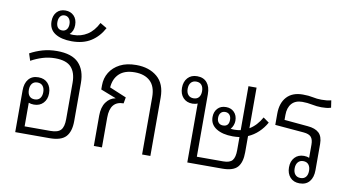

<svg xmlns="http://www.w3.org/2000/svg" viewBox="-79 -1026 2274 1234"><g transform="rotate(10 1057.5 -409.5)"><path d="M436 -384V-136Q436 -67 405 -33.5Q374 0 299 0H75V-272Q75 -319 97.5 -346Q120 -373 161 -373Q201 -373 223.5 -348Q246 -323 246 -283Q246 -244 223 -219.5Q200 -195 162 -195Q143 -195 128 -201V-47H297Q345 -47 364 -68Q383 -89 383 -139V-377Q383 -442 351.5 -477Q320 -512 246 -512Q204 -512 165 -500Q126 -488 90 -468L75 -514Q113 -535 156.5 -547.5Q200 -560 250 -560Q347 -560 391.5 -514Q436 -468 436 -384ZM161 -229Q184 -229 196 -244Q208 -259 208 -284Q208 -309 196 -324Q184 -339 161 -339Q138 -339 126 -324Q114 -309 114 -284Q114 -258 126 -243.5Q138 -229 161 -229Z M331 -638Q262 -638 221.5 -664Q181 -690 181 -743Q181 -780 201.5 -803Q222 -826 258 -826Q292 -826 313.5 -804Q335 -782 335 -744Q335 -705 310 -682Q322 -680 334 -680Q384 -680 425 -706Q466 -732 493 -786L537 -760Q506 -702 455.5 -670Q405 -638 331 -638ZM258 -696Q277 -696 287.5 -709Q298 -722 298 -744Q298 -766 287 -780Q276 -794 258 -794Q239 -794 229 -780Q219 -766 219 -744Q219 -722 229 -709Q239 -696 258 -696Z M767 -560Q851 -560 904 -515.5Q957 -471 957 -381V0H903V-374Q903 -444 866.5 -478Q830 -512 766 -512Q700 -512 665 -479Q630 -446 626 -389L736 -343L729 -303Q641 -303 641 -195V0H588V-198Q588 -253 611.5 -286Q635 -319 672 -326V-327L572 -366V-393Q572 -440 595 -477.5Q618 -515 661 -537.5Q704 -560 767 -560Z M1456 -216Q1389 -216 1348 -242Q1307 -268 1307 -316Q1307 -350 1327 -372Q1347 -394 1382 -394Q1415 -394 1435.5 -373Q1456 -352 1456 -317Q1456 -303 1450.5 -288Q1445 -273 1435 -262Q1446 -260 1460 -260Q1480 -260 1500 -264V-551H1553V-286Q1600 -314 1631 -370L1669 -343Q1649 -307 1619.5 -279Q1590 -251 1553 -235V-129Q1553 -63 1525 -31.5Q1497 0 1426 0H1198V-385Q1183 -378 1164 -378Q1126 -378 1103.5 -402.5Q1081 -427 1081 -467Q1081 -507 1103.5 -532Q1126 -557 1165 -557Q1207 -557 1229.5 -530Q1252 -503 1252 -455V-47H1424Q1467 -47 1483.5 -67Q1500 -87 1500 -134V-219Q1478 -216 1456 -216ZM1165 -413Q1188 -413 1200 -427.5Q1212 -442 1212 -467Q1212 -493 1200 -507.5Q1188 -522 1165 -522Q1143 -522 1130.5 -507.5Q1118 -493 1118 -467Q1118 -442 1130.5 -427.5Q1143 -413 1165 -413ZM1382 -274Q1421 -274 1421 -317Q1421 -338 1410.5 -350Q1400 -362 1382 -362Q1364 -362 1353.5 -350Q1343 -338 1343 -317Q1343 -297 1353.5 -285.5Q1364 -274 1382 -274Z M2018 -265V-95Q2018 -47 1995.5 -20Q1973 7 1931 7Q1892 7 1869.5 -18Q1847 -43 1847 -83Q1847 -123 1869.5 -147.5Q1892 -172 1930 -172Q1949 -172 1964 -165V-251Q1964 -285 1950 -301Q1936 -317 1901 -320L1713 -336V-409Q1713 -479 1749.5 -519Q1786 -559 1854 -559Q1893 -559 1920 -553Q1947 -547 1977 -547Q1995 -547 2010 -548.5Q2025 -550 2040 -554L2047 -507Q2031 -502 2016.5 -500.5Q2002 -499 1985 -499Q1955 -499 1923.5 -505.5Q1892 -512 1859 -512Q1814 -512 1790 -485Q1766 -458 1766 -410V-378L1920 -364Q1969 -360 1993.5 -337Q2018 -314 2018 -265ZM1931 -138Q1909 -138 1896.5 -123Q1884 -108 1884 -83Q1884 -57 1896.5 -42.5Q1909 -28 1931 -28Q1954 -28 1966 -42.5Q1978 -57 1978 -83Q1978 -108 1966 -123Q1954 -138 1931 -138Z"/></g></svg>

Font: Noto Sans Thai Looped SemiCondensed Light
Style: Regular
Weight: 300
Width: 4
Designer: Sasikarn Vongin, Ben Mitchell
Foundry: The Fontpad Ltd
Version: Version 1.001; ttfautohint (v1.8.4.7-5d5b)